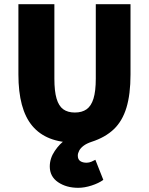

<svg xmlns="http://www.w3.org/2000/svg" viewBox="-20 -670 712 918"><path d="M354 228Q297 228 257.5 201Q218 174 218 126Q218 87 242 51.5Q266 16 294 -2L338 12Q270 12 219 -8Q168 -28 134.5 -68Q101 -108 84.5 -169.5Q68 -231 68 -314V-650H240V-294Q240 -234 250.5 -198.5Q261 -163 282.5 -147.5Q304 -132 338 -132Q372 -132 394 -147.5Q416 -163 427 -198.5Q438 -234 438 -294V-650H604V-314Q604 -219 584.5 -155Q565 -91 524 -52Q483 -13 418 8Q394 16 379.5 27Q365 38 358.5 50.5Q352 63 352 74Q352 92 363.5 100Q375 108 394 108Q406 108 417.5 103Q429 98 436 94L474 190Q452 206 418 217Q384 228 354 228Z"/></svg>

Font: Mada Black
Style: Regular
Weight: 900
Designer: Khaled Hosny
Version: Version 1.5